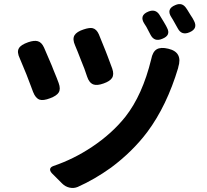

<svg xmlns="http://www.w3.org/2000/svg" viewBox="-20 -868 1020 946"><path d="M286 36 266 16 236 -14Q225 -26 227 -35.5Q229 -45 243 -50Q343 -84 433 -144Q532 -210 598 -293Q682 -400 725 -576Q732 -613 752 -625Q772 -637 809 -628Q882 -611 858 -536Q858 -535 858 -534Q802 -347 706 -218Q633 -121 527 -42Q446 16 363 53Q344 61 323 56.5Q302 52 286 36ZM175 -377Q155 -384 143 -415Q139 -425 131 -447Q117 -484 110 -502Q88 -556 78 -579Q62 -612 73 -630Q82 -647 119 -660Q149 -670 166 -665Q185 -660 197 -633.5Q209 -607 235 -545Q238 -537 244 -522Q262 -479 269 -459Q280 -429 269 -412Q259 -396 227 -384Q193 -371 175 -377ZM440 -452Q419 -460 409 -491Q397 -529 380 -569Q360 -621 350 -644Q336 -675 347 -694Q358 -712 392 -723Q422 -733 437 -729Q456 -724 467 -699Q477 -675 501 -615Q504 -606 511 -589Q527 -548 533 -530Q543 -501 532 -484Q522 -468 491 -457Q458 -445 440 -452ZM722 -696Q719 -703 712 -715Q708 -723 706 -726.5Q704 -730 701 -736Q695 -746 692 -750Q664 -792 711 -811Q746 -825 765 -796Q777 -777 787 -760Q791 -753 798 -741Q801 -734 803 -731Q823 -694 780 -677Q741 -660 722 -696ZM856 -728Q850 -738 838 -760Q836 -764 831.5 -771.5Q827 -779 825 -782Q797 -824 844 -843Q878 -858 898 -827Q900 -824 904 -818Q915 -801 920 -792Q923 -788 928.5 -779Q934 -770 936 -765Q956 -727 914 -709Q875 -692 856 -728Z"/></svg>

Font: GenSenRounded2 TW B
Style: Regular
Weight: 700
Version: Version 2.000;PS 2;hotconv 16.6.51;makeotf.lib2.5.65220 DEVE